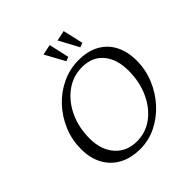

<svg xmlns="http://www.w3.org/2000/svg" viewBox="-201 -905 1064 1064"><g transform="rotate(-45 331.0 -372.5)"><path d="M297.9 8.8Q225.6 8.8 173.3 -19.5Q121.1 -47.9 92.8 -100.1Q64.5 -152.3 64.5 -222.7Q64.5 -294.9 91.3 -359.4Q118.2 -423.8 165 -474.1Q211.9 -524.4 273.4 -553.2Q335 -582 404.3 -582Q474.6 -582 525.4 -554.2Q576.2 -526.4 603 -474.6Q629.9 -422.9 629.9 -352.5Q629.9 -281.2 603 -216.3Q576.2 -151.4 529.8 -100.6Q483.4 -49.8 423.8 -20.5Q364.3 8.8 297.9 8.8ZM314.5 -34.2Q383.8 -34.2 439 -75.2Q494.1 -116.2 526.4 -187Q558.6 -257.8 558.6 -344.7Q558.6 -434.6 514.2 -487.8Q469.7 -541 389.6 -541Q319.3 -541 262.7 -500Q206.1 -459 172.9 -388.7Q139.6 -318.4 139.6 -231.4Q139.6 -142.6 187 -88.4Q234.4 -34.2 314.5 -34.2ZM460.9 -625 398.4 -741.2 459 -753.9 486.3 -634.8ZM351.6 -625 288.1 -741.2 349.6 -753.9 376 -634.8Z"/></g></svg>

Font: Crimson Pro ExtraLight
Style: Italic
Weight: 250
Italic angle: -12°
Designer: Jacques Le Bailly
Foundry: Baron von Fonthausen
Version: Version 1.003